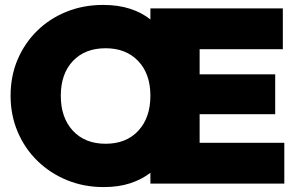

<svg xmlns="http://www.w3.org/2000/svg" viewBox="-20 -746 1211 780"><path d="M401 14Q321 14 252.5 -14Q184 -42 132.5 -92Q81 -142 52 -210Q23 -278 23 -357Q23 -437 51.5 -504Q80 -571 131 -621Q182 -671 250.5 -698.5Q319 -726 399 -726Q460 -726 508 -710.5Q556 -695 591 -667V-712H1129V-546H791V-444H1098V-282H791V-166H1135V0H591V-44Q556 -17 509 -1.5Q462 14 401 14ZM409 -162Q493 -162 542 -215Q591 -268 591 -357Q591 -446 541.5 -498Q492 -550 409 -550Q325 -550 276 -498Q227 -446 227 -357Q227 -268 276 -215Q325 -162 409 -162Z"/></svg>

Font: Outfit Black
Style: Regular
Weight: 900
Designer: Rodrigo Fuenzalida
Foundry: fragTYPE
Version: Version 1.100; ttfautohint (v1.8.4.7-5d5b)